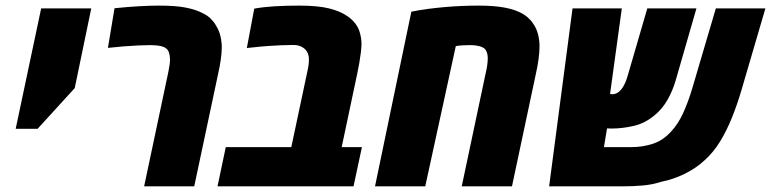

<svg xmlns="http://www.w3.org/2000/svg" viewBox="-20 -661 2735 681"><path d="M35.6 -204.1 126 -631.3H303.7L245.1 -348.6L113.3 -204.1Z M491.2 0 577.1 -405.8Q579.6 -418.5 581.3 -429.7Q583 -440.9 583 -450.2Q583 -462.4 579.6 -473.6Q576.2 -484.9 567.9 -490.2Q564.9 -492.7 560.3 -494.4Q555.7 -496.1 550.3 -497.6Q541.5 -499.5 531.2 -500.2Q521 -501 513.7 -501Q495.6 -501 470 -499.8Q444.3 -498.5 416.3 -496.3Q388.2 -494.1 362.8 -491.2L386.2 -631.8Q434.1 -636.7 473.6 -638.9Q513.2 -641.1 542.5 -641.1Q604.5 -641.1 640.4 -633.8Q676.3 -626.5 699.7 -613.8Q716.3 -606 727.5 -594.7Q738.8 -583.5 745.6 -571.3Q757.3 -552.7 762 -532.5Q766.6 -512.2 766.6 -493.2Q766.6 -475.1 763.2 -450.4Q759.8 -425.8 753.4 -397.9L668.9 0Z M751.5 0 780.8 -139.2H1013.2L1069.8 -405.8Q1072.8 -418.5 1074.2 -429.2Q1075.7 -439.9 1075.7 -449.2Q1075.7 -463.4 1070.8 -473.9Q1065.9 -484.4 1056.2 -491.2Q1049.3 -496.1 1040.5 -498.8Q1031.7 -501.5 1020.5 -501.5Q998 -501.5 977.3 -500.5Q956.5 -499.5 933.3 -498Q910.2 -496.6 880.4 -493.2L855.5 -490.7L881.8 -630.4Q913.6 -636.2 953.6 -638.7Q993.7 -641.1 1041 -641.1Q1108.4 -641.1 1148.4 -630.9Q1188.5 -620.6 1212.4 -603.5Q1230 -591.3 1240.7 -576.9Q1251.5 -562.5 1255.9 -546.4Q1258.8 -536.6 1260.5 -526.6Q1262.2 -516.6 1262.2 -505.9Q1262.2 -493.7 1260 -475.3Q1257.8 -457 1254.4 -437.7Q1251 -418.5 1247.6 -402.3L1191.9 -139.2H1263.7L1233.9 0Z M1310.1 0 1439 -619.6Q1467.8 -625.5 1497.8 -629.4Q1527.8 -633.3 1558.6 -636Q1589.4 -638.7 1619.6 -639.9Q1649.9 -641.1 1678.7 -641.1Q1733.4 -641.1 1771.2 -633.8Q1809.1 -626.5 1833.5 -612.3Q1843.8 -606.4 1852.5 -598.6Q1861.3 -590.8 1867.7 -582Q1881.8 -563.5 1887.7 -541.5Q1893.6 -519.5 1893.6 -497.1Q1893.6 -476.1 1890.1 -450.7Q1886.7 -425.3 1880.4 -397.9L1795.9 0H1617.7L1703.6 -405.8Q1707 -419.9 1708.5 -432.4Q1710 -444.8 1710 -455.1Q1710 -463.9 1707.8 -472.2Q1705.6 -480.5 1701.2 -485.8Q1696.8 -491.2 1688.2 -494.6Q1679.7 -498 1668.9 -499.5Q1658.2 -501 1646.5 -501Q1633.8 -501 1621.3 -500.2Q1608.9 -499.5 1596.7 -497.6L1488.3 0Z M1927.7 0 2010.7 -631.3H2185.5L2136.7 -275.9L2100.6 -354.5Q2114.7 -340.3 2128.4 -333.5Q2142.1 -326.7 2152.3 -326.7Q2160.2 -326.7 2168.2 -330.8Q2176.3 -335 2183.6 -343.8Q2190.4 -352.5 2195.8 -363.8Q2201.2 -375 2205.1 -388.2L2275.9 -631.3H2450.2L2376 -374Q2364.7 -336.4 2346.4 -304.9Q2328.1 -273.4 2300.8 -251.5Q2267.6 -223.6 2227.5 -214.4Q2187.5 -205.1 2148.9 -205.1Q2133.8 -205.1 2122.3 -205.8Q2110.8 -206.5 2097.4 -209.7Q2084 -212.9 2063 -220.2L2145.5 -281.2L2122.1 -139.2H2219.7Q2259.3 -139.2 2295.2 -150.9Q2331.1 -162.6 2359.4 -193.4Q2385.3 -220.7 2403.6 -261.2Q2421.9 -301.8 2435.5 -348.1L2519 -631.3H2694.8L2609.4 -339.8Q2594.7 -290 2576.2 -243.9Q2557.6 -197.8 2534.2 -159.4Q2510.7 -121.1 2480 -93.3Q2448.7 -64 2408 -44.2Q2367.2 -24.4 2324.7 -16.1Q2295.4 -6.3 2261 -3.2Q2226.6 0 2185.1 0Z"/></svg>

Font: Open Sans SemiCondensed ExtraBold
Style: Italic
Weight: 800
Width: 4
Italic angle: -12°
Designer: Monotype Design Team
Foundry: Monotype Imaging Inc.
Version: Version 3.003